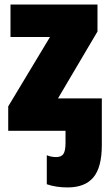

<svg xmlns="http://www.w3.org/2000/svg" viewBox="-20 -573 490 841"><path d="M407 -435 234 -142H426V62Q426 160 389 204Q352 248 276 248Q225 248 185 234V107Q204 115 226 115Q249 115 258 101Q267 87 267 52V0H16V-107L199 -411H26V-553H407Z"/></svg>

Font: Noto Sans Display Black Narrow
Style: Regular
Weight: 900
Width: 4
Designer: Monotype Design team
Foundry: Monotype Imaging Inc.
Version: Version 1.000